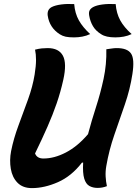

<svg xmlns="http://www.w3.org/2000/svg" viewBox="-20 -955 705 986"><path d="M361 -934Q365 -886 385 -850.5Q405 -815 443 -780Q424 -771 403 -767Q382 -763 360 -763Q334 -763 317.5 -766.5Q301 -770 287 -779Q234 -813 225 -875Q221 -906 246 -919Q264 -928 294 -932Q324 -936 361 -934ZM574 -934Q578 -886 597.5 -850.5Q617 -815 656 -780Q637 -771 616 -767Q595 -763 572 -763Q524 -763 500 -779Q472 -796 457.5 -820.5Q443 -845 438 -875Q435 -892 440.5 -902Q446 -912 459 -919Q476 -928 506 -932Q536 -936 574 -934ZM144 11Q97 11 70 -16.5Q43 -44 35.5 -88Q28 -132 37 -179Q50 -244 75 -311Q100 -378 124 -444.5Q148 -511 158 -573Q165 -617 165 -647Q165 -677 160 -700Q179 -705 194.5 -706.5Q210 -708 225 -708Q282 -708 303 -669Q324 -630 305 -545Q291 -482 271 -424Q251 -366 224 -304.5Q197 -243 160 -167Q170 -141 203 -141Q259 -141 318.5 -172Q378 -203 432 -266Q450 -334 473 -405Q496 -476 512 -550.5Q528 -625 526 -702Q543 -704 554.5 -706Q566 -708 580 -708Q634 -708 653 -680Q672 -652 660 -575Q648 -496 621 -418Q594 -340 567 -262Q540 -184 526 -103Q521 -75 522.5 -48.5Q524 -22 529 1Q516 6 504.5 8Q493 10 481 10Q457 10 439 0Q421 -10 412.5 -38Q404 -66 407 -120H401Q347 -50 277.5 -19.5Q208 11 144 11Z"/></svg>

Font: Recursive Sn Csl St
Style: Bold Italic
Weight: 700
Italic angle: -15°
Version: Version 1.079;hotconv 1.0.112;makeotfexe 2.5.65598; ttfautoh